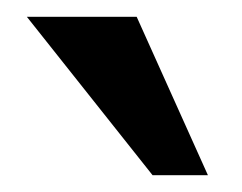

<svg xmlns="http://www.w3.org/2000/svg" viewBox="-20 -785 289 229"><path d="M228 -576H162L12 -765H143Z"/></svg>

Font: Repo Medium
Style: Regular
Weight: 500
Designer: Stefan Peev
Foundry: Context Ltd
Version: Version 1.502